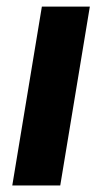

<svg xmlns="http://www.w3.org/2000/svg" viewBox="-20 -566 312 586"><path d="M17.5 0 107.8 -545.9H254.2L163.9 0Z"/></svg>

Font: Inter
Style: Italic
Weight: 400
Italic angle: -9.3988°
Designer: Rasmus Andersson
Foundry: rsms
Version: Version 4.001;git-66647c0bb